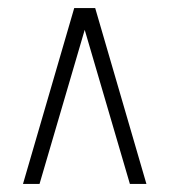

<svg xmlns="http://www.w3.org/2000/svg" viewBox="-20 -728 420 476"><path d="M37 -272 164 -708H216L343 -272H302L190 -654L78 -272Z"/></svg>

Font: Georama Extra Condensed Light
Style: Regular
Weight: 300
Width: 2
Designer: Jean-Baptiste Levee
Foundry: Production Type
Version: Version 1.000